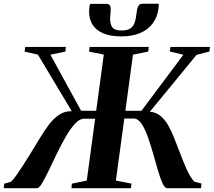

<svg xmlns="http://www.w3.org/2000/svg" viewBox="-44 -990 1125 1010"><path d="M-24.5 0 -21.5 -24 14 -34Q27 -46.5 42.2 -68Q57.5 -89.5 74.8 -116.5Q92 -143.5 110 -172Q138 -217 163 -259Q188 -301 213.2 -334.2Q238.5 -367.5 267.8 -386.8Q297 -406 333.5 -405L155.5 -702.5L85.5 -718.5L88.5 -743H302.5L300 -718.5L221 -702.5L382.5 -407.5L462 -407L502 -703L424.5 -718.5L427.5 -743H738.5L735.5 -718.5L655.5 -702.5L615.5 -407H700L920.5 -702L849.5 -719L852.5 -743H1060.5L1057.5 -719L990 -701.5L744.5 -402.5Q777 -399.5 800.2 -380.2Q823.5 -361 840.8 -330.8Q858 -300.5 872.5 -263.2Q887 -226 902 -187.5Q911.5 -162.5 921 -138.8Q930.5 -115 940 -94.8Q949.5 -74.5 959.2 -59Q969 -43.5 979 -34L1016 -24.5L1013.5 0H836Q822.5 0 810.5 -26.5Q798.5 -53 786.5 -94.8Q774.5 -136.5 761.2 -183.2Q748 -230 733 -271.8Q718 -313.5 699.8 -340Q681.5 -366.5 659 -366.5H610L565.5 -40L648 -24L644.5 0H332L334 -24L412.5 -40L456.5 -365.5H398Q374.5 -365.5 350.2 -339Q326 -312.5 302 -271Q278 -229.5 255.5 -182.8Q233 -136 213 -94.2Q193 -52.5 177.2 -26.2Q161.5 0 151 0ZM515 -969.5Q531.5 -969.5 535.5 -958.2Q539.5 -947 538 -928Q537.5 -921 536.5 -913.5Q535.5 -906 535.5 -900Q533.5 -865 546.2 -847.2Q559 -829.5 596 -829.5Q625.5 -829.5 641.5 -840.2Q657.5 -851 664.5 -871.8Q671.5 -892.5 674.5 -923Q676.5 -944.5 683.2 -957.5Q690 -970.5 706 -970.5H791Q791 -965 791 -959.5Q791 -954 790 -947Q784.5 -901.5 760.2 -868Q736 -834.5 694 -816.5Q652 -798.5 593.5 -798.5Q535.5 -798.5 497 -815.5Q458.5 -832.5 440.5 -864Q422.5 -895.5 425 -938.5Q425.5 -947 426.8 -954.5Q428 -962 430 -969.5Z"/></svg>

Font: Merriweather 120pt
Style: Bold Italic
Weight: 700
Italic angle: -7.8°
Version: Version 2.101